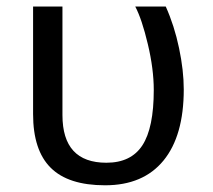

<svg xmlns="http://www.w3.org/2000/svg" viewBox="-20 -548 640 578"><path d="M533.2 -278.8Q533.2 -139.2 472.2 -64.7Q411.1 9.8 296.4 9.8Q185.5 9.8 132.6 -43Q79.6 -95.7 79.6 -204.6V-528.3H168V-201.7Q168 -58.1 300.3 -58.1Q374.5 -58.1 408.7 -110.6Q442.9 -163.1 442.9 -276.9Q442.9 -340.3 425 -415.3Q407.2 -490.2 387.2 -528.3H479Q504.9 -470.7 519 -403.3Q533.2 -335.9 533.2 -278.8Z"/></svg>

Font: Liberation Mono
Style: Regular
Weight: 400
Monospace: yes
Designer: Steve Matteson
Foundry: Ascender Corporation
Version: Version 2.1.5